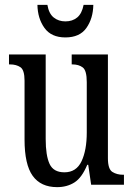

<svg xmlns="http://www.w3.org/2000/svg" viewBox="-20 -760 550 790"><path d="M215 10Q148 10 114.5 -36.5Q81 -83 81 -186V-428Q81 -472 64 -483.5Q47 -495 21 -495H17V-536H168V-188Q168 -120 184 -85.5Q200 -51 245 -51Q294 -51 315.5 -96.5Q337 -142 337 -215V-422Q337 -470 320.5 -482.5Q304 -495 278 -495H275V-536H424V-109Q424 -64 442.5 -52.5Q461 -41 486 -41H490V0H355L343 -82H339Q317 -29 286.5 -9.5Q256 10 215 10ZM249 -606Q191 -606 163 -645Q135 -684 134 -740H175Q181 -704 201 -688Q221 -672 249 -672Q278 -672 297.5 -688Q317 -704 324 -740H364Q363 -684 335.5 -645Q308 -606 249 -606Z"/></svg>

Font: Noto Serif Myanmar ExtraCondensed
Style: Regular
Weight: 400
Width: 2
Designer: Ben Mitchell and the Monotype Design Team
Foundry: Monotype Imaging Inc.
Version: Version 2.106; ttfautohint (v1.8.4.7-5d5b)